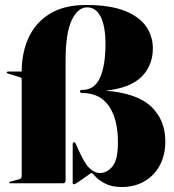

<svg xmlns="http://www.w3.org/2000/svg" viewBox="-20 -735 698 770"><path d="M643 -168Q643 -112.5 620.5 -71.2Q598 -30 558.5 -7.5Q519 15 468.5 15Q427.5 15 401.5 1Q375.5 -13 362.8 -27Q350 -41 347.5 -41Q345.5 -41 335.5 -34.2Q325.5 -27.5 313 -18.5Q300.5 -9.5 290.5 -2.8Q280.5 4 277.5 4Q271.5 4 271.5 0V-156Q271.5 -164.5 277 -164.5Q281 -164.5 283.5 -159.5L294.5 -134.5Q319.5 -78 340 -59.5Q360.5 -41 380.5 -41Q408.5 -41 430.8 -67.2Q453 -93.5 453 -164.5Q453 -257 416.8 -309.5Q380.5 -362 311 -362Q300.5 -362 300.5 -368.5Q300.5 -374.5 311 -374.5Q359 -374.5 381 -423.2Q403 -472 403 -558Q403 -629 384 -667.2Q365 -705.5 329.5 -705.5Q291.5 -705.5 267.2 -653.2Q243 -601 243 -491.5V-11.5Q243 0 232.5 0H21Q17 0 17 -3Q17 -6 22 -7L57 -16Q67 -19 67 -28V-416Q67 -423.5 61 -425L12 -440Q7 -441.5 7 -444Q7 -448 13.5 -448H67Q67 -524 95 -584.5Q123 -645 180.2 -680Q237.5 -715 325 -715Q420.5 -715 479.5 -691.8Q538.5 -668.5 565.8 -629.2Q593 -590 593 -541Q593 -473 548 -427.5Q503 -382 403.5 -371.5Q530.5 -361 586.8 -307Q643 -253 643 -168Z"/></svg>

Font: Fraunces 144pt S000 Black
Style: Regular
Weight: 900
Version: Version 1.000; ttfautohint (v1.8.3)